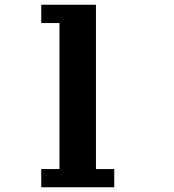

<svg xmlns="http://www.w3.org/2000/svg" viewBox="-20 -789 732 809"><path d="M153.8 0V-76.7H230.5V-691.9H153.8V-769H384.3V-76.7H461.4V0Z"/></svg>

Font: Good Old DOS
Style: Regular
Weight: 400
Designer: Vasily Draigo
Foundry: Vasily Draigo
Version: 1.0